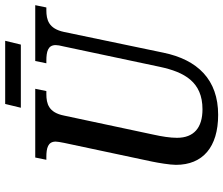

<svg xmlns="http://www.w3.org/2000/svg" viewBox="-82 -792 883 760"><g transform="rotate(-90 360.0 -411.5)"><path d="M314 -771H564L579 -833H329ZM286 10C425 10 504 -71 532 -207L614 -600C627 -661 662 -670 700 -670H711L720 -714H499L490 -670H500C536 -670 562 -664 562 -633C562 -626 560 -614 557 -603L476 -221C455 -123 416 -52 308 -52C235 -52 195 -86 195 -153C195 -180 200 -212 208 -248L283 -600C295 -661 330 -670 368 -670H380L389 -714H117L108 -670H119C154 -670 180 -664 180 -633C180 -626 178 -616 175 -600L101 -252C96 -228 88 -181 88 -157C88 -51 158 10 286 10Z"/></g></svg>

Font: Noto Serif Condensed Medium
Style: Italic
Weight: 500
Width: 3
Italic angle: -12°
Designer: Monotype Design Team
Foundry: Monotype Imaging Inc.
Version: Version 2.013